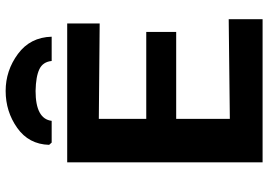

<svg xmlns="http://www.w3.org/2000/svg" viewBox="-155 -795 950 680"><g transform="rotate(-90 320.0 -455.0)"><path d="M155 -747 147 -756Q149 -828 207 -869Q265 -910 338 -910Q410 -910 469 -866.5Q528 -823 530 -747H444Q441 -778 415 -790.5Q389 -803 338 -804Q239 -804 232 -747ZM85 0V-692H577V-577L239 -580V-412H547V-306H239V-116L592 -120V0Z"/></g></svg>

Font: Coval
Style: Heavy
Weight: 900
Foundry: Context Ltd
Version: Version 001.000